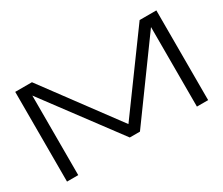

<svg xmlns="http://www.w3.org/2000/svg" viewBox="-123 -1070 1617 1390"><g transform="rotate(-30 685.5 -375.0)"><path d="M95.7 -750H235.4L689 -138.2L1135.7 -750H1275.4V0H1181.6V-665L733.9 -49.3H648.9L189.5 -665V0H95.7Z"/></g></svg>

Font: Michroma+
Style: Regular
Weight: 400
Designer: beogot
Foundry: beogot
Version: Version